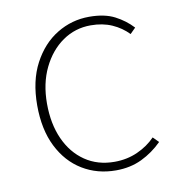

<svg xmlns="http://www.w3.org/2000/svg" viewBox="-63 -548 573 618"><g transform="rotate(-10 223.0 -239.0)"><path d="M268 12Q207 12 158.5 -17.5Q110 -47 82 -103Q54 -159 54 -238Q54 -318 84 -374.5Q114 -431 162.5 -460.5Q211 -490 268 -490Q318 -490 351 -473Q384 -456 408 -430L390 -412Q368 -435 337.5 -448.5Q307 -462 268 -462Q217 -462 176 -433.5Q135 -405 110.5 -354.5Q86 -304 86 -238Q86 -172 108.5 -122Q131 -72 172 -44Q213 -16 268 -16Q309 -16 343.5 -31.5Q378 -47 402 -72L420 -54Q390 -24 352.5 -6Q315 12 268 12Z"/></g></svg>

Font: Mada ExtraLight
Style: Regular
Weight: 250
Designer: Khaled Hosny
Version: Version 1.5